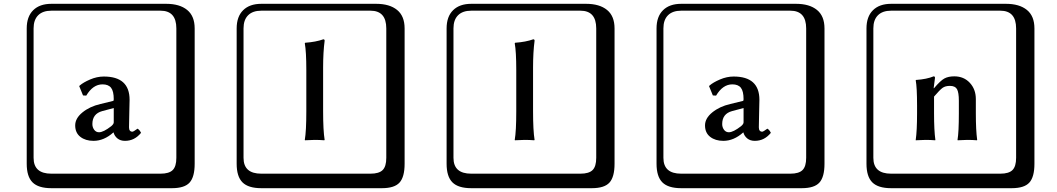

<svg xmlns="http://www.w3.org/2000/svg" viewBox="-20 -774 5540 1006"><path d="M576 -208 516 -192Q464 -178 464 -124Q464 -107 473.5 -94Q483 -81 499 -81Q522 -81 563 -113Q576 -124 576 -133ZM656 -107Q656 -84 674 -84Q679 -84 701 -100L703 -98Q711 -94 719 -78Q685 -36 635 -36Q611 -36 595.5 -48.5Q580 -61 575 -80H574Q525 -36 470 -36Q428 -36 401 -57Q374 -78 374 -117Q374 -154 412 -185Q450 -216 506 -229L572 -245Q576 -245 576 -254Q576 -296 562 -314Q548 -332 517 -332Q467 -332 432 -273L415 -274L395 -323L398 -326Q416 -342 452 -357.5Q488 -373 524 -373Q659 -373 659 -251Q659 -249 657.5 -184.5Q656 -120 656 -107ZM249 -718Q204 -718 180 -694Q156 -670 156 -625V53Q156 136 249 136H821Q866 136 885 117Q904 98 904 53V-625Q904 -718 821 -718ZM1000 84Q1000 153 973.5 182.5Q947 212 881 212H249Q181 212 150.5 181.5Q120 151 120 84V-625Q120 -687 154 -720.5Q188 -754 249 -754H851Q921 -754 960.5 -722Q1000 -690 1000 -625Z M1585 -191V-406Q1585 -504 1577 -547L1579 -550Q1635 -554 1674 -568Q1681 -568 1681 -561Q1673 -500 1673 -420V-191Q1673 -90 1681 -41L1679 -39Q1655 -41 1629 -41L1578 -39L1577 -41Q1585 -87 1585 -191ZM1349 -718Q1304 -718 1280 -694Q1256 -670 1256 -625V53Q1256 136 1349 136H1921Q1966 136 1985 117Q2004 98 2004 53V-625Q2004 -718 1921 -718ZM2100 84Q2100 153 2073.5 182.5Q2047 212 1981 212H1349Q1281 212 1250.5 181.5Q1220 151 1220 84V-625Q1220 -687 1254 -720.5Q1288 -754 1349 -754H1951Q2021 -754 2060.5 -722Q2100 -690 2100 -625Z M2685 -191V-406Q2685 -504 2677 -547L2679 -550Q2735 -554 2774 -568Q2781 -568 2781 -561Q2773 -500 2773 -420V-191Q2773 -90 2781 -41L2779 -39Q2755 -41 2729 -41L2678 -39L2677 -41Q2685 -87 2685 -191ZM2449 -718Q2404 -718 2380 -694Q2356 -670 2356 -625V53Q2356 136 2449 136H3021Q3066 136 3085 117Q3104 98 3104 53V-625Q3104 -718 3021 -718ZM3200 84Q3200 153 3173.5 182.5Q3147 212 3081 212H2449Q2381 212 2350.5 181.5Q2320 151 2320 84V-625Q2320 -687 2354 -720.5Q2388 -754 2449 -754H3051Q3121 -754 3160.5 -722Q3200 -690 3200 -625Z M3876 -208 3816 -192Q3764 -178 3764 -124Q3764 -107 3773.5 -94Q3783 -81 3799 -81Q3822 -81 3863 -113Q3876 -124 3876 -133ZM3956 -107Q3956 -84 3974 -84Q3979 -84 4001 -100L4003 -98Q4011 -94 4019 -78Q3985 -36 3935 -36Q3911 -36 3895.5 -48.5Q3880 -61 3875 -80H3874Q3825 -36 3770 -36Q3728 -36 3701 -57Q3674 -78 3674 -117Q3674 -154 3712 -185Q3750 -216 3806 -229L3872 -245Q3876 -245 3876 -254Q3876 -296 3862 -314Q3848 -332 3817 -332Q3767 -332 3732 -273L3715 -274L3695 -323L3698 -326Q3716 -342 3752 -357.5Q3788 -373 3824 -373Q3959 -373 3959 -251Q3959 -249 3957.5 -184.5Q3956 -120 3956 -107ZM3549 -718Q3504 -718 3480 -694Q3456 -670 3456 -625V53Q3456 136 3549 136H4121Q4166 136 4185 117Q4204 98 4204 53V-625Q4204 -718 4121 -718ZM4300 84Q4300 153 4273.5 182.5Q4247 212 4181 212H3549Q3481 212 3450.5 181.5Q3420 151 3420 84V-625Q3420 -687 3454 -720.5Q3488 -754 3549 -754H4151Q4221 -754 4260.5 -722Q4300 -690 4300 -625Z M5093 -180Q5093 -91 5100 -41L5099 -39Q5074 -41 5048 -41L4998 -39L4997 -41Q5004 -82 5004 -180V-246Q5004 -289 4994.5 -306.5Q4985 -324 4957 -324Q4933 -324 4918.5 -313.5Q4904 -303 4874 -268V-180Q4874 -91 4881 -41L4880 -39Q4855 -41 4830 -41L4778 -39V-41Q4785 -89 4785 -180V-221Q4785 -316 4778 -353L4779 -355Q4836 -359 4872 -374Q4879 -374 4879 -366L4872 -312H4874Q4908 -352 4928.5 -363Q4949 -374 4980 -374Q5030 -374 5061.5 -340Q5093 -306 5093 -255ZM4649 -718Q4604 -718 4580 -694Q4556 -670 4556 -625V53Q4556 136 4649 136H5221Q5266 136 5285 117Q5304 98 5304 53V-625Q5304 -718 5221 -718ZM5400 84Q5400 153 5373.5 182.5Q5347 212 5281 212H4649Q4581 212 4550.5 181.5Q4520 151 4520 84V-625Q4520 -687 4554 -720.5Q4588 -754 4649 -754H5251Q5321 -754 5360.5 -722Q5400 -690 5400 -625Z"/></svg>

Font: Libertinus Keyboard
Style: Regular
Weight: 700
Designer: Philipp H. Poll
Foundry: Khaled Hosny
Version: Version 6.7